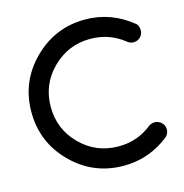

<svg xmlns="http://www.w3.org/2000/svg" viewBox="-113 -886 949 991"><g transform="rotate(-15 361.5 -390.5)"><path d="M638.7 -175.8Q649.4 -175.8 658.7 -171.6Q668 -167.5 675 -160.6Q682.1 -153.8 686.3 -144.3Q690.4 -134.8 690.4 -124Q690.4 -103.5 674.3 -86.9Q565.4 0 428.7 0Q266.6 0 152.3 -114.3Q38.1 -228.5 38.1 -390.6Q38.1 -552.2 152.3 -666.5Q267.1 -781.2 428.7 -781.2Q567.4 -781.2 679.2 -689.9Q692.9 -676.8 692.9 -654.3Q692.9 -643.1 689 -633.8Q685.1 -624.5 678 -617.4Q670.9 -610.4 661.4 -606.4Q651.9 -602.5 641.1 -602.5Q622.1 -602.5 605.5 -617.2Q568.4 -646.5 523.7 -662.1Q479 -677.7 428.7 -677.7Q309.6 -677.7 225.1 -593.3Q141.6 -509.8 141.6 -390.6Q141.6 -271 225.1 -187.5Q309.1 -103.5 428.7 -103.5Q530.8 -103.5 608.4 -166.5Q621.1 -175.3 638.7 -175.8Z"/></g></svg>

Font: Comfortaa
Style: Bold
Weight: 700
Designer: Johan Aakerlund
Foundry: Johan Aakerlund
Version: Version 2.001; ttfautohint (v1.4.1)